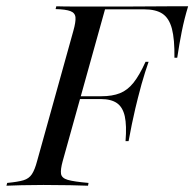

<svg xmlns="http://www.w3.org/2000/svg" viewBox="-39 -591 618 611"><path d="M-18.5 0 -16.1 -8.9Q17.7 -12.1 35.5 -17.3Q53.2 -22.6 62.5 -36.7Q71.8 -50.8 79 -78.2L194.4 -492.7Q202.4 -521 201.2 -535.5Q200 -550 185.1 -555.6Q170.2 -561.3 137.9 -562.1L140.3 -571Q163.7 -570.2 200.8 -570.2Q237.9 -570.2 288.7 -570.2Q328.2 -570.2 364.9 -570.2Q401.6 -570.2 435.5 -570.6Q469.4 -571 500.4 -571Q531.5 -571 559.7 -571Q547.6 -531.5 539.5 -491.1Q531.5 -450.8 525 -407.3H516.1Q516.9 -466.1 508.1 -499.6Q499.2 -533.1 478.2 -547.2Q457.3 -561.3 419.4 -561.3H295.2L160.5 -78.2Q153.2 -51.6 155.2 -37.9Q157.3 -24.2 177 -18.5Q196.8 -12.9 242.7 -8.9L241.1 0Q220.2 -0.8 183.9 -1.6Q147.6 -2.4 99.2 -2.4Q59.7 -2.4 30.2 -1.6Q0.8 -0.8 -18.5 0ZM190.3 -275.8 192.7 -284.7H364.5L362.9 -275.8ZM360.5 -141.9Q364.5 -191.9 358.1 -221Q351.6 -250 333.1 -262.9Q314.5 -275.8 281.5 -275.8L283.1 -284.7Q318.5 -284.7 342.7 -294.4Q366.9 -304 385.9 -327.8Q404.8 -351.6 424.2 -394.4H433.9Q428.2 -378.2 422.6 -360.5Q416.9 -342.7 411.3 -322.6Q405.6 -302.4 400 -279.8Q396.8 -267.7 391.5 -245.2Q386.3 -222.6 380.6 -195.6Q375 -168.5 370.2 -141.9Z"/></svg>

Font: Playfair 144pt
Style: Italic
Weight: 400
Italic angle: -15.6°
Designer: Claus Eggers Sørensen
Foundry: Claus Eggers Sørensen
Version: Version 2.001;gftools[0.9.30]